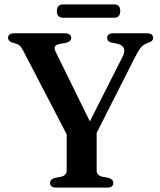

<svg xmlns="http://www.w3.org/2000/svg" viewBox="-20 -851 726 871"><path d="M407 -225.5 301.5 -205 85 -621.5Q77 -637 70.2 -643.2Q63.5 -649.5 52.5 -653L36.5 -657.5Q25.5 -661.5 21 -667Q16.5 -672.5 16.5 -679.5Q16.5 -689 23.5 -694.5Q30.5 -700 44.5 -700H273Q287.5 -700 295.2 -694.8Q303 -689.5 303 -679.5Q303 -662.5 279 -656.5L252 -652Q233.5 -648 229.2 -640Q225 -632 233 -615L404 -267L358 -242L536.5 -594.5Q547.5 -616.5 542.2 -631.2Q537 -646 513 -652.5L484 -658Q475.5 -660.5 470.8 -665.8Q466 -671 466 -679.5Q466 -689 473 -694.5Q480 -700 494 -700H646.5Q661 -700 667.8 -694.5Q674.5 -689 674.5 -679.5Q674.5 -672 670.5 -667Q666.5 -662 655 -658L647.5 -655Q637 -651.5 628.8 -645Q620.5 -638.5 612 -626Q603.5 -613.5 592 -590.5ZM282.5 -255H418.5V-77Q418.5 -66.5 425 -59.5Q431.5 -52.5 443 -49.5L474 -43.5Q494 -37.5 494 -20.5Q494 -11 487.5 -5.5Q481 0 467 0H234.5Q220.5 0 213.8 -5.8Q207 -11.5 207 -20.5Q207 -37.5 227 -43.5L258 -49.5Q270 -52.5 276.2 -59.5Q282.5 -66.5 282.5 -77ZM238 -800.5Q238 -816 245.2 -823.5Q252.5 -831 266 -831H497.5Q511 -831 518.2 -823.8Q525.5 -816.5 525.5 -801Q525.5 -785.5 518.2 -778Q511 -770.5 497.5 -770.5H266Q252.5 -770.5 245.2 -778Q238 -785.5 238 -800.5Z"/></svg>

Font: Fraunces Medium
Style: Regular
Weight: 500
Version: Version 1.000;[b76b70a41]